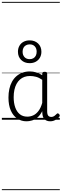

<svg xmlns="http://www.w3.org/2000/svg" viewBox="-20 -1287 663 2064"><path d="M265 17Q210 17 166 -12Q122 -41 96.5 -98Q71 -155 71 -238Q71 -288 80.5 -331Q90 -374 109 -408.5Q128 -443 156 -467.5Q184 -492 220.5 -505.5Q257 -519 301 -519Q335 -519 368 -509Q401 -499 434 -479V-495Q434 -506 440.5 -510.5Q447 -515 461 -515Q475 -515 481 -510.5Q487 -506 487 -496V-91Q487 -70 491.5 -56.5Q496 -43 506 -36.5Q516 -30 531 -30Q541 -30 550.5 -33.5Q560 -37 569.5 -44.5Q579 -52 590 -63Q595 -69 601.5 -68.5Q608 -68 614 -61Q621 -55 622 -48Q623 -41 619 -34Q608 -19 592 -7.5Q576 4 558 10.5Q540 17 522 17Q501 17 485.5 11.5Q470 6 458.5 -5.5Q447 -17 441.5 -33.5Q436 -50 435 -72Q435 -76 434.5 -81.5Q434 -87 434 -92Q411 -47 382 -23.5Q353 0 322.5 8.5Q292 17 265 17ZM127 -242Q127 -180 143.5 -133Q160 -86 192.5 -59.5Q225 -33 274 -33Q306 -33 336.5 -46.5Q367 -60 392.5 -92.5Q418 -125 434 -181V-429Q399 -453 367 -461.5Q335 -470 302 -470Q270 -470 243 -460.5Q216 -451 194.5 -432Q173 -413 158 -385.5Q143 -358 135 -322Q127 -286 127 -242ZM299 -608Q243 -608 208 -642Q173 -676 173 -731Q173 -767 189 -795Q205 -823 233.5 -838Q262 -853 299 -853Q354 -853 389.5 -819.5Q425 -786 425 -731Q425 -695 409 -667Q393 -639 364.5 -623.5Q336 -608 299 -608ZM299 -651Q322 -651 339 -661Q356 -671 365 -689Q374 -707 374 -731Q374 -767 354 -788.5Q334 -810 299 -810Q276 -810 258.5 -800Q241 -790 232 -772.5Q223 -755 223 -731Q223 -695 243.5 -673Q264 -651 299 -651ZM0 747H623V757H0ZM0 -20H623V0H0ZM0 -505H623V-500H0ZM0 -1267H623V-1257H0Z"/></svg>

Font: Playwrite VN Guides
Style: Regular
Weight: 400
Designer: Veronika Burian, José Scaglione
Foundry: TypeTogether
Version: Version 1.003